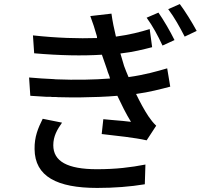

<svg xmlns="http://www.w3.org/2000/svg" viewBox="-20 -868 1040 944"><path d="M947 -716C925 -757 889 -815 864 -848L807 -823C839 -780 862 -738 888 -688L947 -716ZM838 -671C817 -714 783 -772 759 -806L701 -781C732 -738 755 -695 779 -644L838 -671ZM748 -250C732 -265 722 -279 710 -296C688 -329 668 -367 649 -406C715 -415 771 -430 817 -442L802 -532C754 -518 692 -500 612 -489C604 -508 596 -527 590 -544C584 -563 578 -584 572 -605C635 -612 685 -625 728 -636L716 -725C671 -711 617 -697 550 -688C541 -725 533 -764 528 -801L424 -789C436 -757 447 -724 456 -691C457 -688 457 -685 457 -681C365 -678 262 -681 142 -694L148 -606C274 -595 385 -593 481 -599C488 -578 497 -553 506 -527C507 -523 509 -518 510 -514L517 -496C518 -491 520 -487 521 -482C443 -476 353 -474 254 -478L244 -479C205 -481 165 -483 123 -487L129 -397C156 -395 182 -394 209 -392H219H230C233 -391 237 -391 240 -391H251C256 -391 261 -391 267 -390H277C296 -390 315 -389 334 -389H344C346 -389 347 -389 349 -389H359H369C436 -390 500 -392 557 -397C577 -355 598 -311 624 -269C603 -272 567 -275 531 -278L520 -279C509 -280 498 -281 488 -282L480 -209C550 -201 645 -191 701 -178L748 -250ZM692 38 695 -59C623 -45 550 -36 457 -36C311 -36 242 -75 242 -154C242 -198 261 -231 285 -265L190 -284C167 -238 149 -195 150 -135C151 0 261 56 458 56C541 56 620 50 692 38Z"/></svg>

Font: Glow Sans SC Normal Medium
Style: Regular
Weight: 600
Designer: Ryoko NISHIZUKA (kana, bopomofo & ideographs); Paul D. Hunt (Latin, Greek & Cyrillic); Sandoll Communications, Soo-young
Version: Version 0.93